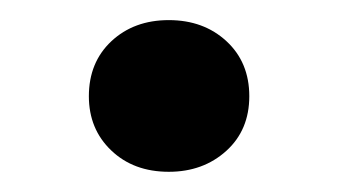

<svg xmlns="http://www.w3.org/2000/svg" viewBox="-20 -436 341 191"><path d="M68.4 -340.3Q68.4 -374 90.8 -395Q113.3 -416 147.9 -416Q182.6 -416 205.3 -395Q228 -374 228 -340.3Q228 -306.6 205.1 -285.9Q182.1 -265.1 147.9 -265.1Q112.8 -265.1 90.6 -286.4Q68.4 -307.6 68.4 -340.3Z"/></svg>

Font: Roboto
Style: Bold
Weight: 700
Designer: Google
Version: Version 2.134; 2016; ttfautohint (v1.6)